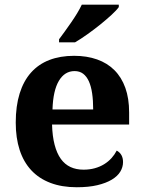

<svg xmlns="http://www.w3.org/2000/svg" viewBox="-20 -786 611 816"><path d="M296.9 -483.9Q254.9 -483.9 230.2 -442.4Q205.6 -400.9 203.1 -320.8H376Q376 -358.9 371.6 -389.2Q367.2 -419.4 357.7 -440.4Q348.1 -461.4 333.3 -472.7Q318.4 -483.9 296.9 -483.9ZM306.2 9.8Q242.7 9.8 194.1 -8.8Q145.5 -27.3 112.8 -62.5Q80.1 -97.7 63.5 -148.7Q46.9 -199.7 46.9 -265.1Q46.9 -335.4 63.5 -388.7Q80.1 -441.9 111.8 -477.5Q143.6 -513.2 189.7 -531Q235.8 -548.8 294.9 -548.8Q349.1 -548.8 392.6 -533.4Q436 -518.1 466.3 -487.8Q496.6 -457.5 512.7 -412.6Q528.8 -367.7 528.8 -308.1V-256.8H201.2Q202.6 -206.5 212.2 -170.4Q221.7 -134.3 238.5 -110.8Q255.4 -87.4 279.5 -76.2Q303.7 -64.9 335 -64.9Q360.8 -64.9 382.8 -71Q404.8 -77.1 422.6 -88.1Q440.4 -99.1 453.9 -114Q467.3 -128.9 476.1 -146Q502.9 -131.3 502.9 -97.2Q502.9 -75.7 491.2 -56.4Q479.5 -37.1 455.1 -22.5Q430.7 -7.8 393.8 1Q356.9 9.8 306.2 9.8ZM231 -619.1Q241.7 -633.3 255.1 -651.9Q268.6 -670.4 282.2 -690.2Q295.9 -710 307.9 -729.7Q319.8 -749.5 327.6 -766.1H484.9V-755.9Q475.6 -742.7 454.1 -722.9Q432.6 -703.1 406 -681.6Q379.4 -660.2 350.8 -639.9Q322.3 -619.6 298.8 -606H231Z"/></svg>

Font: Sahl Naskh
Style: Bold
Weight: 700
Designer: Pascal Zoghbi
Version: Version 1.001